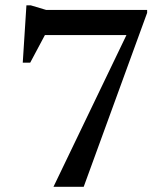

<svg xmlns="http://www.w3.org/2000/svg" viewBox="-20 -714 628 734"><path d="M112 -580 168 -610.5 95.5 -474.5H67L81 -693.5H98L156.5 -676H542.5V-665L300 0H184.5L480.5 -615.5L483.5 -580Z"/></svg>

Font: Newsreader 16pt Medium
Style: Regular
Weight: 500
Designer: Hugues Gentile
Foundry: Production Type
Version: Version 1.003